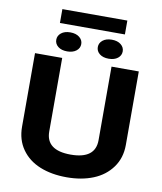

<svg xmlns="http://www.w3.org/2000/svg" viewBox="-106 -1092 997 1185"><g transform="rotate(10 393.0 -499.0)"><path d="M68.4 -250V-710.9H238.8V-250Q238.8 -132.3 393.1 -132.3Q547.9 -132.3 547.9 -250V-710.9H718.8V-250Q718.8 -168.5 675.5 -108.9Q632.3 -49.3 559.6 -19.8Q486.8 9.8 393.1 9.8Q297.9 9.8 225.1 -19.8Q152.3 -49.3 110.4 -108.6Q68.4 -168 68.4 -250ZM594.7 -1007.8V-920.9H187.5V-1007.8ZM183.1 -815.4Q183.1 -840.8 204.3 -857.9Q225.6 -875 261.2 -875Q296.9 -875 318.4 -857.9Q339.8 -840.8 339.8 -815.4Q339.8 -789.6 318.4 -772.7Q296.9 -755.9 261.2 -755.9Q225.6 -755.9 204.3 -772.7Q183.1 -789.6 183.1 -815.4ZM443.4 -815.4Q443.4 -840.8 464.6 -857.9Q485.8 -875 521.5 -875Q557.1 -875 578.4 -857.9Q599.6 -840.8 599.6 -815.4Q599.6 -789.6 578.4 -772.7Q557.1 -755.9 521.5 -755.9Q485.8 -755.9 464.6 -772.7Q443.4 -789.6 443.4 -815.4Z"/></g></svg>

Font: Bert Sans Black
Style: Regular
Weight: 900
Designer: Christian Robertson, Adam Twardoch, & Cristiano Sobral
Foundry: Google
Version: Version 12.135;January 10, 2020;FontCreator 12.0.0.2547 64-b